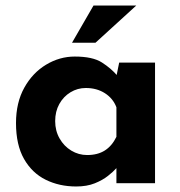

<svg xmlns="http://www.w3.org/2000/svg" viewBox="-20 -664 654 696"><path d="M256 12Q195 12 145.5 -12.5Q96 -37 67 -88Q38 -139 38 -218Q38 -292 68 -346Q98 -400 147 -429.5Q196 -459 251 -459Q316 -459 349.5 -437.5Q383 -416 405 -390L399 -373L412 -437H542V0H402V-95L413 -65Q411 -65 401 -53.5Q391 -42 371.5 -26.5Q352 -11 323.5 0.5Q295 12 256 12ZM296 -102Q334 -102 360 -118.5Q386 -135 402 -168V-275Q390 -307 360.5 -326Q331 -345 291 -345Q261 -345 235.5 -329.5Q210 -314 195 -287Q180 -260 180 -225Q180 -190 196 -162Q212 -134 238.5 -118Q265 -102 296 -102ZM474 -644 326 -509H241L319 -644Z"/></svg>

Font: Reem Kufi
Style: Regular
Weight: 400
Designer: Khaled Hosny
Version: Version 1.6